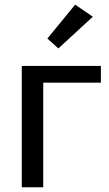

<svg xmlns="http://www.w3.org/2000/svg" viewBox="-20 -793 462 813"><path d="M72.3 -513.7H407.2V-442.9H163.1V0H72.3ZM180.7 -629.9 298.3 -773.4 373 -722.2 227.1 -587.9Z"/></svg>

Font: RobotoFlex
Style: Regular
Weight: 400
Designer: Berlow after Robertson
Foundry: Google
Version: Version 2.136